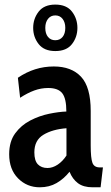

<svg xmlns="http://www.w3.org/2000/svg" viewBox="-20 -786 470 816"><path d="M149 10Q94.5 10 56.8 -28Q19 -66 19 -130.5Q19 -184.5 44.5 -219.2Q70 -254 108.8 -274Q147.5 -294 189 -302.5Q230.5 -311 262 -312Q262 -367.5 244.5 -389.8Q227 -412 185 -412Q154.5 -412 125.8 -401.5Q97 -391 65.5 -370.5L56 -455.5Q126.5 -503.5 208.5 -503.5Q283.5 -503.5 324.5 -459.8Q365.5 -416 365.5 -314.5V-168Q365.5 -114 372.8 -94.2Q380 -74.5 404 -74.5H417.5L407.5 10H373.5Q334.5 10 311.2 -7.5Q288 -25 275.5 -56Q251.5 -26 220.5 -8Q189.5 10 149 10ZM182 -72Q203.5 -72 225 -86.2Q246.5 -100.5 262.5 -125V-241Q203 -236.5 164.5 -213.2Q126 -190 126 -138.5Q126 -103 141 -87.5Q156 -72 182 -72ZM215 -569Q167.5 -569 144.2 -598.8Q121 -628.5 121 -667.5Q121 -706.5 144.2 -736.5Q167.5 -766.5 215 -766.5Q263 -766.5 286 -736.5Q309 -706.5 309 -667.5Q309 -628.5 286 -598.8Q263 -569 215 -569ZM215 -615Q234.5 -615 246 -629Q257.5 -643 257.5 -667.5Q257.5 -691 246 -705.8Q234.5 -720.5 215 -720.5Q195.5 -720.5 184 -705.8Q172.5 -691 172.5 -667.5Q172.5 -643 184 -629Q195.5 -615 215 -615Z"/></svg>

Font: Cabin Condensed Medium
Style: Regular
Weight: 500
Width: 3
Designer: Pablo Impallari
Foundry: Pablo Impallari. http://www.impallari.com Igino Marini. http://www.ikern.com
Version: Version 3.001; ttfautohint (v1.8.3)